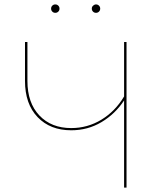

<svg xmlns="http://www.w3.org/2000/svg" viewBox="-20 -848 718 868"><path d="M211 -809Q211 -817 216.5 -822.5Q222 -828 230 -828Q238 -828 243.5 -822.5Q249 -817 249 -809Q249 -801 243.5 -795.5Q238 -790 230 -790Q222 -790 216.5 -795.5Q211 -801 211 -809ZM395 -809Q395 -817 401 -822.5Q407 -828 414 -828Q422 -828 427.5 -822.5Q433 -817 433 -809Q433 -801 427.5 -795.5Q422 -790 414 -790Q406 -790 400.5 -795.5Q395 -801 395 -809ZM552 -658V0H541V-394Q501 -333 439 -296Q377 -259 302 -259Q207 -259 150 -318.5Q93 -378 93 -482V-658H104V-482Q104 -383 158 -326Q212 -269 302 -269Q376 -269 438.5 -307Q501 -345 541 -412V-658Z"/></svg>

Font: Ysabeau Infant Hairline
Style: Regular
Weight: 100
Designer: Christian Thalmann (Catharsis Fonts)
Version: Version 0.003